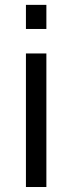

<svg xmlns="http://www.w3.org/2000/svg" viewBox="-20 -750 290 770"><path d="M166 -535.6V0H84V-535.6ZM166 -730.5V-633.8H84V-730.5Z"/></svg>

Font: Oxygen
Style: Regular
Weight: 400
Designer: Vernon Adams
Foundry: Vernon Adams
Version: Version Release 0.2.3 webfont; ttfautohint (v0.93.3-1d66) -l